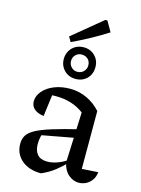

<svg xmlns="http://www.w3.org/2000/svg" viewBox="-137 -1009 807 1097"><g transform="rotate(15 266.0 -461.0)"><path d="M438 6Q406 6 378 -17.5Q350 -41 340 -87L352 -386Q284 -438 186 -438Q167 -438 149 -436Q131 -434 114 -430L166 -456L147 -310Q109 -316 90 -333Q71 -350 71 -377Q71 -410 95.5 -438.5Q120 -467 161.5 -483.5Q203 -500 254 -500Q308 -500 354.5 -478Q401 -456 436 -417V-75L532 -81Q529 -53 515 -33.5Q501 -14 481 -4Q461 6 438 6ZM217 10Q145 10 102 -27Q59 -64 59 -123Q59 -152 72 -173Q85 -194 118 -212Q151 -230 212 -249Q273 -268 368 -291V-239L136 -196L166 -210Q161 -195 158.5 -178.5Q156 -162 156 -148Q156 -108 175 -86Q194 -64 234 -64Q262 -64 293 -75Q324 -86 359 -110V-94Q329 -62 295 -35.5Q261 -9 217 10ZM268 -562Q240 -562 219.5 -574Q199 -586 186.5 -607Q174 -628 174 -655Q174 -682 186.5 -703.5Q199 -725 220 -737Q241 -749 268 -749Q308 -749 334.5 -722.5Q361 -696 361 -656Q361 -628 349 -607Q337 -586 316 -574Q295 -562 268 -562ZM267 -604Q290 -604 304.5 -619Q319 -634 319 -655Q319 -678 304.5 -692Q290 -706 267 -706Q246 -706 231.5 -691.5Q217 -677 217 -655Q217 -634 231.5 -619Q246 -604 267 -604ZM187 -758 170 -787 346 -932H358L393 -871Q343 -839 291.5 -811Q240 -783 187 -758Z"/></g></svg>

Font: Piazzolla Thin Medium
Style: Regular
Weight: 500
Version: Version 2.005